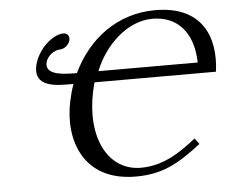

<svg xmlns="http://www.w3.org/2000/svg" viewBox="-49 -715 943 784"><g transform="rotate(-5 422.0 -323.0)"><path d="M729 -122C665 -71 594 -22 501 -22C366 -22 294 -163 333 -349C336 -362 339 -375 342 -386H840C859 -528 806 -658 614 -658C460 -658 338 -566 274 -430H263C197 -430 145 -440 154 -483C160 -511 191 -532 213 -532C234 -532 252 -551 255 -567C259 -585 247 -596 233 -596C187 -596 125 -538 111 -474C97 -405 150 -387 226 -387H256C248 -365 242 -342 237 -319C203 -161 262 12 477 12C587 12 652 -25 747 -98ZM769 -430H383C383 -430 383 -430 383 -430H362C401 -530 494 -624 600 -624C698 -624 766 -559 769 -430Z"/></g></svg>

Font: Libertinus Sans
Style: Italic
Weight: 400
Italic angle: -12°
Designer: Philipp H. Poll, Khaled Hosny
Foundry: Caleb Maclennan
Version: Version 7.050;RELEASE